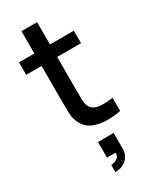

<svg xmlns="http://www.w3.org/2000/svg" viewBox="-245 -757 913 1119"><g transform="rotate(-30 211.0 -197.5)"><path d="M176.5 295V247Q183.5 247 197.5 243.5Q211.5 240 223.2 229.5Q235 219 234.5 197.5H176.5V92H282V197.5Q282 243 251.2 269Q220.5 295 176.5 295ZM379 0Q328 10 279 8.5Q230 7 191.5 -10.5Q153 -28 133.5 -65.5Q116 -99 114.8 -133.8Q113.5 -168.5 113.5 -212.5V-690H218.5V-217.5Q218.5 -185 219.2 -161Q220 -137 229.5 -120.5Q247.5 -89.5 286.8 -85.2Q326 -81 379 -88.5ZM10 -456V-540H379V-456Z"/></g></svg>

Font: Manrope ExtraLight SemiBold
Style: Regular
Weight: 600
Version: Version 4.504